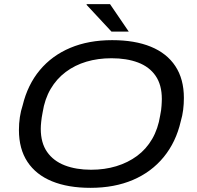

<svg xmlns="http://www.w3.org/2000/svg" viewBox="-20 -891 946 923"><path d="M415 12Q307 12 230 -19.5Q153 -51 112 -113Q71 -175 71 -266Q71 -298 75.5 -328Q80 -358 89 -385Q113 -484 171.5 -554Q230 -624 318 -661Q406 -698 519 -698Q628 -698 705 -666.5Q782 -635 823 -573Q864 -511 864 -420Q864 -391 860.5 -363Q857 -335 849 -308Q826 -208 767 -136Q708 -64 619 -26Q530 12 415 12ZM418 -75Q483 -75 539 -92Q595 -109 639 -141.5Q683 -174 711.5 -223Q740 -272 750 -336Q753 -350 754.5 -361.5Q756 -373 756.5 -382Q757 -391 757.5 -399.5Q758 -408 758 -415Q758 -483 728 -526.5Q698 -570 643.5 -590.5Q589 -611 516 -611Q451 -611 395.5 -594.5Q340 -578 296 -545Q252 -512 223.5 -463.5Q195 -415 185 -351Q182 -337 180.5 -325.5Q179 -314 178 -305Q177 -296 176.5 -287.5Q176 -279 176 -272Q176 -204 206.5 -160.5Q237 -117 291.5 -96Q346 -75 418 -75ZM516 -739 396 -868 397 -871H509L599 -739Z"/></svg>

Font: Archivo SemiExpanded
Style: Italic
Weight: 400
Width: 6
Italic angle: -10°
Designer: Hector Gatti
Foundry: Omnibus-Type
Version: Version 2.001